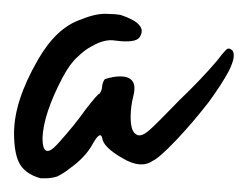

<svg xmlns="http://www.w3.org/2000/svg" viewBox="-36 -387 356 276"><path d="M129.4 -328.7C149.6 -326 161.5 -327.8 165 -334C172.9 -346.3 163.7 -356.8 137.3 -365.6C132 -366.5 125.8 -367 118.8 -367C108.2 -367.8 95.5 -365.2 80.5 -359C56.8 -351.1 36.1 -331.8 18.5 -301C-4.4 -261.4 -15.8 -226.2 -15.8 -195.4C-15.8 -177.8 -13.6 -164.1 -9.2 -154.4C-4 -143 6.6 -135.1 22.4 -130.7H29C35.2 -130.7 40.9 -131.6 46.2 -133.3C53.2 -136.8 59.4 -140.8 64.7 -145.2C79.6 -155.8 90.6 -167.6 97.7 -180.8C104.7 -193.2 109.1 -195.8 110.9 -188.8C111.8 -180 121.4 -170.3 139.9 -159.7C157.5 -149.2 172 -147.8 183.5 -155.8C189.6 -158.4 201.1 -168.5 217.8 -186.1C233.6 -202.8 249 -220.9 264 -240.2C276.3 -257 286 -271.9 293 -285.1C300.1 -299.2 301.8 -308.9 298.3 -314.2C294.8 -317.7 291.7 -318.1 289.1 -315.5C285.6 -312 281.2 -306.7 275.9 -299.6C260.9 -282 242.9 -263.1 221.8 -242.9C201.5 -221.8 187.4 -207.7 179.5 -200.6C170.7 -192.7 164.1 -190.5 159.7 -194C154.4 -196.7 151.8 -205 151.8 -219.1C151.8 -228.8 153.1 -238.9 155.8 -249.5C158.4 -260 157.5 -267.5 153.1 -271.9C149.6 -275.4 144.3 -277.2 137.3 -277.2C130.2 -277.2 122.8 -275.9 114.8 -273.2C113.1 -271.5 111.8 -268.4 110.9 -264C110.9 -259.6 109.6 -255.6 106.9 -252.1C106 -253 99.4 -245.5 87.1 -229.7C76.6 -214.7 63.4 -198.4 47.5 -180.8C32.6 -164.1 25.1 -166.8 25.1 -188.8C26 -211.6 35.6 -240.7 54.1 -275.9C61.2 -289.1 68.2 -298.8 75.2 -304.9C82.3 -312 89.3 -317.2 96.4 -320.8C108.7 -327.8 119.7 -330.4 129.4 -328.7Z"/></svg>

Font: Impossible
Style: Reguler
Weight: 400
Designer: Ahsan Design
Foundry: Designer
Version: Version 3.16.0